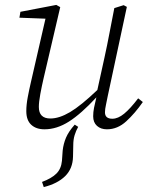

<svg xmlns="http://www.w3.org/2000/svg" viewBox="-20 -514 608 781"><path d="M158 247 151 226Q189 212 209 192.5Q229 173 232 140L235 98Q238 71 248.5 46Q259 21 284 -7L298 2Q289 18 283.5 36Q278 54 278 77L277 123Q276 172 245 202.5Q214 233 158 247ZM161 12Q127 12 107 -6.5Q87 -25 87 -62Q87 -88 93 -119.5Q99 -151 106 -181L165 -438L59 -442L63 -466L209 -494L225 -485L157 -194Q150 -164 144 -131.5Q138 -99 138 -79Q138 -32 185 -32Q221 -32 265 -58Q309 -84 376 -148L405 -280Q416 -330 425.5 -380.5Q435 -431 445 -481L483 -493L496 -486L418 -122Q415 -105 411 -87.5Q407 -70 407 -57Q407 -31 437 -31Q460 -31 485 -51.5Q510 -72 542 -114L561 -99Q529 -53 493.5 -20.5Q458 12 415 12Q390 12 374.5 -2Q359 -16 359 -41Q359 -58 362.5 -75.5Q366 -93 372 -118Q310 -51 260.5 -19.5Q211 12 161 12Z"/></svg>

Font: Source Serif 4 SmText Light
Style: Italic
Weight: 300
Italic angle: -12°
Designer: Frank Grießhammer
Foundry: Adobe
Version: Version 4.005;hotconv 1.1.0;makeotfexe 2.6.0